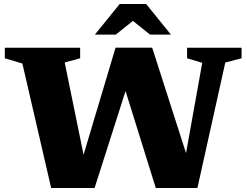

<svg xmlns="http://www.w3.org/2000/svg" viewBox="-20 -936 1232 957"><path d="M626 -545.5 451.5 1H235L91.5 -619.5L4 -645.5V-698H379.5V-645.5L302.5 -624.5L413 -84L371 -79.5L556 -698.5H738.5L938 -77L888 -65.5L988 -623L912.5 -645.5V-698H1184V-645.5L1103 -624.5L964 1H756.5L586.5 -544ZM625 -846H660L557 -763.5H453L576.5 -916H708.5L832 -763.5H728Z"/></svg>

Font: Newsreader 9pt
Style: Bold
Weight: 700
Designer: Hugues Gentile
Foundry: Production Type
Version: Version 1.003